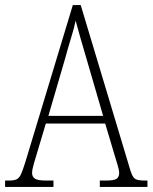

<svg xmlns="http://www.w3.org/2000/svg" viewBox="-22 -734 599 754"><path d="M-2 0V-25H15Q33 -25 43.5 -30Q54 -35 61 -51Q68 -67 78 -99L264 -714H295L490 -65Q498 -39 508 -32Q518 -25 546 -25H557V0H370V-25H394Q426 -25 436 -32Q446 -39 446 -55Q446 -66 439.5 -87Q433 -108 428 -125L391 -249H158L124 -135Q119 -118 111.5 -93Q104 -68 104 -55Q104 -40 115 -32.5Q126 -25 159 -25H188V0ZM168 -279H383L321 -492Q306 -543 294 -584.5Q282 -626 275 -653Q270 -627 257.5 -586.5Q245 -546 234 -505Z"/></svg>

Font: Noto Serif Condensed ExtraLight
Style: Regular
Weight: 200
Width: 3
Designer: Monotype Design Team
Foundry: Monotype Imaging Inc.
Version: Version 2.013; ttfautohint (v1.8.4.7-5d5b)